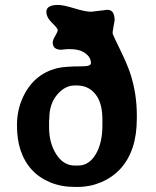

<svg xmlns="http://www.w3.org/2000/svg" viewBox="-20 -735 623 768"><path d="M176.3 -226.1Q176.3 -162.6 205.1 -117.7Q233.9 -72.8 279.3 -72.8H292.5Q335.9 -72.8 362.8 -117.7Q389.6 -162.6 389.6 -232.4V-256.8Q389.6 -315.9 368.2 -349.1Q339.8 -393.1 287.6 -393.1H278.3Q239.7 -393.1 208.5 -356.2Q177.2 -319.3 177.2 -260.7L176.3 -251ZM438.5 -653.3Q438.5 -652.8 434.1 -629.2Q429.7 -605.5 430.7 -600.3Q431.6 -595.2 460.7 -535.9Q489.7 -476.6 502 -438.5Q527.3 -359.4 527.3 -274.4V-260.3Q527.3 -130.9 460.9 -59.1Q429.2 -24.9 384.5 -6.1Q339.8 12.7 292.5 12.7H277.8Q224.6 12.7 180.2 -5.9Q92.3 -42.5 61.5 -136.2Q47.9 -178.2 47.9 -233.9Q47.9 -289.1 67.4 -335.9Q109.9 -438 209.5 -462.4Q239.3 -469.7 309.6 -469.7Q343.8 -469.7 343.8 -482.4Q343.8 -509.8 312 -527.8Q293.5 -538.6 255.4 -538.6L245.1 -538.1L225.1 -536.1Q190.9 -536.1 190.9 -564.9Q190.9 -574.7 200.9 -591.3Q210.9 -607.9 210.9 -614.7Q210.9 -621.6 188.2 -643.6Q165.5 -665.5 165.5 -688Q165.5 -715.3 212.9 -715.3Q232.4 -715.3 277.1 -701.7Q321.8 -688 344.7 -688L409.7 -695.8Q438.5 -695.8 438.5 -653.3Z"/></svg>

Font: Averia Libre
Style: Bold
Weight: 700
Version: Version 1.002